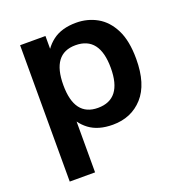

<svg xmlns="http://www.w3.org/2000/svg" viewBox="-132 -640 894 954"><g transform="rotate(-20 315.5 -163.5)"><path d="M209 -519V202H75V-519ZM374 10Q297 10 249.5 -25.5Q202 -61 181 -121.5Q160 -182 160 -258Q160 -335 181 -396Q202 -457 249.5 -493Q297 -529 374 -529Q434 -529 484 -501Q534 -473 564 -413.5Q594 -354 594 -258Q594 -125 533 -57.5Q472 10 374 10ZM333 -94Q460 -94 460 -259Q460 -425 333 -425Q209 -425 209 -259Q209 -94 333 -94Z"/></g></svg>

Font: 42dot Sans ExtraBold
Style: Regular
Weight: 800
Designer: 42dot
Version: Version 1.000